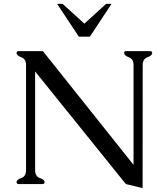

<svg xmlns="http://www.w3.org/2000/svg" viewBox="-20 -949 843 990"><path d="M668.5 -99.1V-613.8Q668.5 -645 644.3 -653.8Q620.1 -662.6 620.1 -675.3Q620.1 -685.5 629.9 -685.5H754.4Q764.6 -685.5 764.6 -675.3Q764.6 -662.6 740.2 -653.8Q715.8 -645 715.8 -613.8L715.3 21L628.9 0L161.1 -580.6V-71.3Q161.1 -39.6 185.5 -31Q210 -22.5 210 -10.3Q210 0 199.7 0H75.7Q65.4 0 65.4 -10.3Q65.4 -22.5 89.8 -31Q114.3 -39.6 114.3 -71.3V-613.8Q114.3 -645 89.8 -653.8Q65.4 -662.6 65.4 -675.3Q65.4 -685.5 75.7 -685.5H201.2ZM274.4 -929.2H302.7L415 -827.1L527.3 -929.2H555.2L443.4 -759.8H386.7Z"/></svg>

Font: Caudex
Style: Regular
Weight: 400
Version: Version 1.01